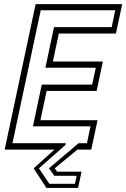

<svg xmlns="http://www.w3.org/2000/svg" viewBox="-20 -720 608 924"><path d="M203.5 184.5 142 90 242 0H2.5L151.5 -700H568L538 -558.5H263L234.5 -424H475L445 -282.5H204.5L174.5 -141.5H449.5L419 0H352.5L243.5 90L255 106H372.5L356 184.5ZM217.5 164.5H340.5L349 126H241.5L215.5 90L358.5 -31H398.5L415.5 -112H138.5L181 -313H423.5L441 -394H198.5L240 -589.5H517.5L534.5 -670.5H176L40 -31H296.5L294.5 -22L167.5 90Z"/></svg>

Font: Tourney Light
Style: Italic
Weight: 300
Italic angle: -12°
Version: Version 1.015